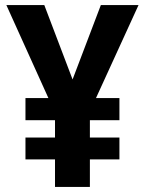

<svg xmlns="http://www.w3.org/2000/svg" viewBox="-20 -734 571 754"><path d="M265 -422 154 -714H5L170 -349H80V-262H196V-194H80V-108H196V0H333V-108H449V-194H333V-262H449V-349H357L524 -714H376Z"/></svg>

Font: Noto Sans Malayalam SemiCondensed
Style: Bold
Weight: 700
Width: 4
Designer: Jelle Bosma - Monotype Design Team
Foundry: Monotype Imaging Inc.
Version: Version 2.104